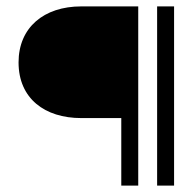

<svg xmlns="http://www.w3.org/2000/svg" viewBox="-20 -590 610 600"><path d="M38 -395C38 -282 120 -221 234 -221H359V-10H412V-570H234C117 -570 38 -504 38 -395ZM471 -10H524V-570H471Z"/></svg>

Font: Charger Sport
Style: ExLit
Weight: 200
Designer: Jasper
Foundry: Cannot Into Space Fonts
Version: Version 1.1